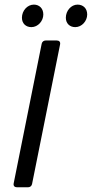

<svg xmlns="http://www.w3.org/2000/svg" viewBox="-20 -796 391 816"><path d="M73.2 -720.7C73.2 -696.3 89.8 -680.7 113.3 -680.7C141.6 -680.7 164.1 -707 164.1 -734.4C164.1 -760.7 146.5 -776.4 124 -776.4C95.7 -776.4 73.2 -750 73.2 -720.7ZM259.8 -720.7C259.8 -696.3 276.4 -680.7 299.8 -680.7C328.1 -680.7 350.6 -707 350.6 -734.4C350.6 -760.7 333 -776.4 309.6 -776.4C282.2 -776.4 259.8 -750 259.8 -720.7ZM157.2 -610.4 38.1 -16.6C36.1 -5.9 42 0 52.7 0H98.6C107.4 0 114.3 -4.9 116.2 -13.7L235.4 -607.4C237.3 -618.2 231.4 -624 220.7 -624H174.8C166 -624 159.2 -619.1 157.2 -610.4Z"/></svg>

Font: Ed Sans Neue
Style: Italic
Weight: 400
Italic angle: -11°
Designer: Stephen Hutchings
Version: Version 1.004;PS 001.004;hotconv 1.0.88;makeotf.lib2.5.64775